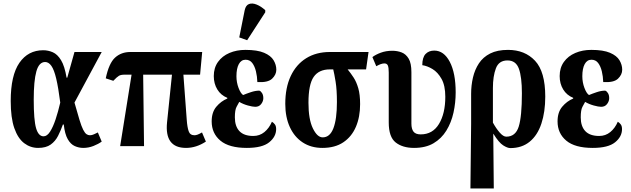

<svg xmlns="http://www.w3.org/2000/svg" viewBox="-20 -832 3591 1093"><path d="M197 10Q153 10 117.5 -17Q82 -44 61.5 -102.5Q41 -161 41 -257Q41 -403 90.5 -474.5Q140 -546 226 -546Q254 -546 280.5 -534.5Q307 -523 327.5 -489.5Q348 -456 359 -390H363L404 -536H559L404 -248Q421 -187 432.5 -149.5Q444 -112 453.5 -93.5Q463 -75 472 -68.5Q481 -62 492 -62Q503 -62 515 -67.5Q527 -73 537 -78L559 -26Q540 -12 512 -1Q484 10 454 10Q429 10 405.5 -0.5Q382 -11 365.5 -40Q349 -69 343 -123H338Q326 -89 310.5 -58.5Q295 -28 268.5 -9Q242 10 197 10ZM228 -56Q248 -56 265 -82.5Q282 -109 296.5 -152.5Q311 -196 323 -248Q312 -334 300 -384.5Q288 -435 272.5 -457Q257 -479 237 -479Q202 -479 187 -425.5Q172 -372 172 -265Q172 -148 185.5 -102Q199 -56 228 -56Z M664 0 729 -407H690Q668 -407 657 -400.5Q646 -394 625 -372L582 -386Q600 -472 635 -504Q670 -536 722 -536H1131L1119 -407H1024L1043 -151Q1046 -108 1054 -85Q1062 -62 1087 -62Q1095 -62 1104.5 -65.5Q1114 -69 1130 -78L1152 -26Q1097 10 1039 10Q916 10 931 -136L959 -407H795L800 0Z M1385 10Q1284 10 1234.5 -31.5Q1185 -73 1185 -141Q1185 -193 1211.5 -224.5Q1238 -256 1274 -271V-275Q1237 -290 1217 -323Q1197 -356 1197 -399Q1197 -446 1221 -479.5Q1245 -513 1286 -530.5Q1327 -548 1377 -548Q1445 -548 1483.5 -531.5Q1522 -515 1537.5 -489Q1553 -463 1553 -435Q1553 -407 1529 -384Q1505 -361 1445 -365Q1444 -397 1437 -426Q1430 -455 1416 -473.5Q1402 -492 1378 -492Q1353 -492 1339.5 -467Q1326 -442 1326 -398Q1326 -363 1338 -331.5Q1350 -300 1364 -291Q1383 -299 1408.5 -307.5Q1434 -316 1456 -316Q1464 -314 1471.5 -302.5Q1479 -291 1479 -273Q1479 -256 1467 -240Q1455 -224 1433 -224Q1418 -224 1391 -231.5Q1364 -239 1342 -252Q1336 -241 1326.5 -223.5Q1317 -206 1317 -164Q1317 -113 1343 -85.5Q1369 -58 1422 -58Q1458 -58 1485 -80Q1512 -102 1528 -139Q1538 -133 1545 -123.5Q1552 -114 1552 -97Q1552 -54 1512.5 -22Q1473 10 1385 10ZM1387 -603 1342 -619 1373 -774Q1379 -802 1397.5 -809Q1416 -816 1441 -806Q1466 -796 1490 -774V-762Z M1815 10Q1751 10 1703.5 -21Q1656 -52 1630 -108.5Q1604 -165 1604 -241Q1604 -333 1635 -399Q1666 -465 1723 -500.5Q1780 -536 1858 -536H2078L2064 -437H1959Q1977 -415 1993 -390.5Q2009 -366 2019.5 -330Q2030 -294 2030 -239Q2030 -166 2006 -110Q1982 -54 1934.5 -22Q1887 10 1815 10ZM1817 -50Q1858 -50 1878 -102Q1898 -154 1898 -251Q1898 -321 1890.5 -367Q1883 -413 1877 -437H1858Q1795 -437 1765.5 -394Q1736 -351 1736 -247Q1736 -153 1761 -101.5Q1786 -50 1817 -50Z M2337 10Q2272 10 2232.5 -21Q2193 -52 2193 -135V-419Q2193 -447 2188 -459Q2183 -471 2168 -471Q2159 -471 2147.5 -467Q2136 -463 2122 -455L2100 -507Q2118 -521 2147.5 -532Q2177 -543 2213 -543Q2242 -543 2266.5 -533.5Q2291 -524 2306.5 -498Q2322 -472 2322 -421V-128Q2322 -98 2334 -82.5Q2346 -67 2375 -67Q2443 -67 2479 -126.5Q2515 -186 2515 -281Q2515 -345 2493.5 -383Q2472 -421 2442 -439Q2412 -457 2384 -461Q2384 -505 2402.5 -524.5Q2421 -544 2452 -544Q2507 -544 2540.5 -480Q2574 -416 2574 -306Q2574 -247 2561.5 -190.5Q2549 -134 2521 -88.5Q2493 -43 2448 -16.5Q2403 10 2337 10Z M2658 241 2662 -128V-298Q2662 -346 2672.5 -391Q2683 -436 2706.5 -471.5Q2730 -507 2770.5 -527.5Q2811 -548 2872 -548Q2968 -548 3026 -486Q3084 -424 3084 -282Q3084 -195 3062 -128.5Q3040 -62 2995.5 -25.5Q2951 11 2885 11Q2869 11 2844.5 -4.5Q2820 -20 2789 -70H2788L2791 241ZM2862 -54Q2915 -54 2933 -111.5Q2951 -169 2951 -301Q2951 -393 2934 -440.5Q2917 -488 2869 -488Q2820 -488 2803 -443Q2786 -398 2786 -331V-134Q2804 -101 2824.5 -77.5Q2845 -54 2862 -54Z M3354 10Q3253 10 3203.5 -31.5Q3154 -73 3154 -141Q3154 -193 3180.5 -224.5Q3207 -256 3243 -271V-275Q3206 -290 3186 -323Q3166 -356 3166 -399Q3166 -446 3190 -479.5Q3214 -513 3255 -530.5Q3296 -548 3346 -548Q3414 -548 3452.5 -531.5Q3491 -515 3506.5 -489Q3522 -463 3522 -435Q3522 -407 3498 -384Q3474 -361 3414 -365Q3413 -397 3406 -426Q3399 -455 3385 -473.5Q3371 -492 3347 -492Q3322 -492 3308.5 -467Q3295 -442 3295 -398Q3295 -363 3307 -331.5Q3319 -300 3333 -291Q3352 -299 3377.5 -307.5Q3403 -316 3425 -316Q3433 -314 3440.5 -302.5Q3448 -291 3448 -273Q3448 -256 3436 -240Q3424 -224 3402 -224Q3387 -224 3360 -231.5Q3333 -239 3311 -252Q3305 -241 3295.5 -223.5Q3286 -206 3286 -164Q3286 -113 3312 -85.5Q3338 -58 3391 -58Q3427 -58 3454 -80Q3481 -102 3497 -139Q3507 -133 3514 -123.5Q3521 -114 3521 -97Q3521 -54 3481.5 -22Q3442 10 3354 10Z"/></svg>

Font: Noto Serif ExtraCondensed
Style: Bold
Weight: 700
Width: 2
Designer: Monotype Design Team
Foundry: Monotype Imaging Inc.
Version: Version 2.014; ttfautohint (v1.8.4.7-5d5b)